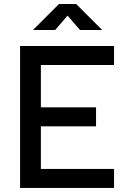

<svg xmlns="http://www.w3.org/2000/svg" viewBox="-20 -918 626 938"><path d="M78.1 0H537.1V-92.8H179.7V-300.8H449.2V-393.6H179.7V-600.6H537.1V-693.4H78.1ZM141.1 -771.5H249.5L310.1 -841.8L370.6 -771.5H479L352.1 -898.4H268.1Z"/></svg>

Font: CaskaydiaCove Nerd Font
Style: Regular
Weight: 400
Designer: Aaron Bell
Foundry: Saja Typeworks
Version: Version 2111.1;Nerd Fonts 2.3.3